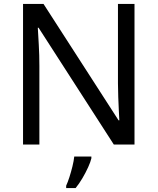

<svg xmlns="http://www.w3.org/2000/svg" viewBox="-20 -734 800 975"><path d="M663 0H558L176 -593H172Q174 -558 177 -506Q180 -454 180 -399V0H97V-714H201L582 -123H586Q585 -139 583.5 -171Q582 -203 580.5 -241Q579 -279 579 -311V-714H663ZM444 70Q440 88 427.5 115.5Q415 143 398.5 171Q382 199 364 221H316V209Q324 192 332.5 165.5Q341 139 348 110.5Q355 82 357 61H444Z"/></svg>

Font: Noto Sans Kawi
Style: Regular
Weight: 400
Designer: Fadhl Haqq
Version: Version 1.000